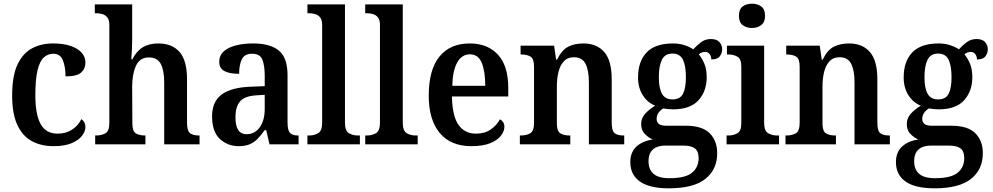

<svg xmlns="http://www.w3.org/2000/svg" viewBox="-20 -784 5392 1043"><path d="M271 10Q204 10 153.5 -17Q103 -44 74.5 -104.5Q46 -165 46 -265Q46 -373 75.5 -434.5Q105 -496 155 -522Q205 -548 267 -548Q349 -548 396.5 -519.5Q444 -491 444 -444Q444 -411 421 -390Q398 -369 336 -369Q336 -419 322 -455.5Q308 -492 270 -492Q240 -492 218 -472Q196 -452 184 -403Q172 -354 172 -266Q172 -163 200.5 -110.5Q229 -58 293 -58Q339 -58 372.5 -80.5Q406 -103 422 -137Q444 -122 444 -94Q444 -71 426 -47Q408 -23 370 -6.5Q332 10 271 10Z M497 0V-48H502Q532 -48 553 -60Q574 -72 574 -118V-648Q574 -676 563 -689.5Q552 -703 536 -707.5Q520 -712 505 -712H495V-760H698V-567Q698 -546 697 -522.5Q696 -499 694.5 -482Q693 -465 693 -462H699Q722 -507 756 -527.5Q790 -548 840 -548Q915 -548 955.5 -501.5Q996 -455 996 -353V-119Q996 -72 1013 -60Q1030 -48 1061 -48H1064V0H872V-337Q872 -401 853.5 -436.5Q835 -472 789 -472Q739 -472 718.5 -426.5Q698 -381 698 -314L699 -114Q699 -71 718 -59.5Q737 -48 768 -48H770V0Z M1277 10Q1216 10 1174 -29.5Q1132 -69 1132 -152Q1132 -232 1184 -270.5Q1236 -309 1341 -313L1418 -316V-373Q1418 -427 1405.5 -459.5Q1393 -492 1349 -492Q1308 -492 1293.5 -461.5Q1279 -431 1279 -383Q1225 -383 1198 -398.5Q1171 -414 1171 -448Q1171 -483 1195.5 -505Q1220 -527 1262 -537.5Q1304 -548 1355 -548Q1448 -548 1495 -509Q1542 -470 1542 -376V-119Q1542 -78 1554.5 -63Q1567 -48 1598 -48H1602V0H1444L1426 -77H1418Q1398 -49 1379.5 -30Q1361 -11 1337 -0.5Q1313 10 1277 10ZM1319 -55Q1364 -55 1391 -92.5Q1418 -130 1418 -191V-269L1371 -266Q1308 -262 1283.5 -232.5Q1259 -203 1259 -147Q1259 -55 1319 -55Z M1650 0V-48H1661Q1687 -48 1708.5 -60.5Q1730 -73 1730 -118V-648Q1730 -676 1719 -689.5Q1708 -703 1692 -707.5Q1676 -712 1661 -712H1650V-760H1854V-118Q1854 -73 1875.5 -60.5Q1897 -48 1923 -48H1935V0Z M1964 0V-48H1975Q2001 -48 2022.5 -60.5Q2044 -73 2044 -118V-648Q2044 -676 2033 -689.5Q2022 -703 2006 -707.5Q1990 -712 1975 -712H1964V-760H2168V-118Q2168 -73 2189.5 -60.5Q2211 -48 2237 -48H2249V0Z M2541 10Q2428 10 2368.5 -62Q2309 -134 2309 -264Q2309 -405 2367 -476.5Q2425 -548 2532 -548Q2629 -548 2685 -487Q2741 -426 2741 -307V-260H2435Q2437 -154 2470.5 -106Q2504 -58 2566 -58Q2614 -58 2646.5 -81Q2679 -104 2696 -136Q2706 -131 2713 -120.5Q2720 -110 2720 -95Q2720 -71 2701 -46.5Q2682 -22 2642.5 -6Q2603 10 2541 10ZM2616 -318Q2616 -396 2597 -442.5Q2578 -489 2533 -489Q2489 -489 2464 -445Q2439 -401 2437 -318Z M2804 0V-48H2809Q2840 -48 2860.5 -60Q2881 -72 2881 -118V-422Q2881 -465 2862 -476.5Q2843 -488 2812 -488H2808V-536H2990L3001 -460H3006Q3032 -513 3067 -530.5Q3102 -548 3149 -548Q3222 -548 3262.5 -501.5Q3303 -455 3303 -353V-119Q3303 -72 3319.5 -60Q3336 -48 3367 -48H3371V0H3179V-337Q3179 -401 3161 -437Q3143 -473 3098 -473Q3063 -473 3042.5 -450.5Q3022 -428 3013.5 -392Q3005 -356 3005 -314V-114Q3005 -71 3024 -59.5Q3043 -48 3074 -48H3078V0Z M3614 239Q3508 239 3456 202Q3404 165 3404 97Q3404 42 3438 11.5Q3472 -19 3526 -26Q3503 -36 3483 -56Q3463 -76 3463 -110Q3463 -142 3484 -165.5Q3505 -189 3539 -210Q3498 -226 3472 -266.5Q3446 -307 3446 -363Q3446 -450 3492.5 -499Q3539 -548 3636 -548Q3670 -548 3698.5 -538.5Q3727 -529 3746 -516Q3765 -537 3788 -554.5Q3811 -572 3842 -572Q3873 -572 3888 -555.5Q3903 -539 3903 -517Q3903 -495 3890 -478Q3877 -461 3844 -461Q3844 -479 3834.5 -490.5Q3825 -502 3811 -502Q3801 -502 3792 -498.5Q3783 -495 3776 -489Q3794 -468 3806.5 -437.5Q3819 -407 3819 -365Q3819 -289 3774.5 -239.5Q3730 -190 3636 -190Q3625 -190 3608.5 -191.5Q3592 -193 3583 -195Q3569 -187 3558 -172.5Q3547 -158 3547 -138Q3547 -101 3598 -101H3705Q3795 -101 3835.5 -60Q3876 -19 3876 48Q3876 137 3811.5 188Q3747 239 3614 239ZM3633 -244Q3675 -244 3690.5 -275Q3706 -306 3706 -365Q3706 -426 3690 -459.5Q3674 -493 3633 -493Q3592 -493 3575.5 -459Q3559 -425 3559 -364Q3559 -306 3576 -275Q3593 -244 3633 -244ZM3616 184Q3703 184 3739 154.5Q3775 125 3775 75Q3775 37 3754.5 22Q3734 7 3694 7H3592Q3571 7 3550.5 14Q3530 21 3516.5 39.5Q3503 58 3503 93Q3503 136 3530 160Q3557 184 3616 184Z M4065 -632Q4035 -632 4014.5 -647.5Q3994 -663 3994 -698Q3994 -734 4014.5 -749Q4035 -764 4065 -764Q4094 -764 4115 -749Q4136 -734 4136 -698Q4136 -663 4115 -647.5Q4094 -632 4065 -632ZM3927 0V-48H3938Q3964 -48 3985.5 -60Q4007 -72 4007 -115V-422Q4007 -464 3986 -476Q3965 -488 3939 -488H3929V-536H4131V-118Q4131 -73 4152.5 -60.5Q4174 -48 4200 -48H4212V0Z M4247 0V-48H4252Q4283 -48 4303.5 -60Q4324 -72 4324 -118V-422Q4324 -465 4305 -476.5Q4286 -488 4255 -488H4251V-536H4433L4444 -460H4449Q4475 -513 4510 -530.5Q4545 -548 4592 -548Q4665 -548 4705.5 -501.5Q4746 -455 4746 -353V-119Q4746 -72 4762.5 -60Q4779 -48 4810 -48H4814V0H4622V-337Q4622 -401 4604 -437Q4586 -473 4541 -473Q4506 -473 4485.5 -450.5Q4465 -428 4456.5 -392Q4448 -356 4448 -314V-114Q4448 -71 4467 -59.5Q4486 -48 4517 -48H4521V0Z M5057 239Q4951 239 4899 202Q4847 165 4847 97Q4847 42 4881 11.5Q4915 -19 4969 -26Q4946 -36 4926 -56Q4906 -76 4906 -110Q4906 -142 4927 -165.5Q4948 -189 4982 -210Q4941 -226 4915 -266.5Q4889 -307 4889 -363Q4889 -450 4935.5 -499Q4982 -548 5079 -548Q5113 -548 5141.5 -538.5Q5170 -529 5189 -516Q5208 -537 5231 -554.5Q5254 -572 5285 -572Q5316 -572 5331 -555.5Q5346 -539 5346 -517Q5346 -495 5333 -478Q5320 -461 5287 -461Q5287 -479 5277.5 -490.5Q5268 -502 5254 -502Q5244 -502 5235 -498.5Q5226 -495 5219 -489Q5237 -468 5249.5 -437.5Q5262 -407 5262 -365Q5262 -289 5217.5 -239.5Q5173 -190 5079 -190Q5068 -190 5051.5 -191.5Q5035 -193 5026 -195Q5012 -187 5001 -172.5Q4990 -158 4990 -138Q4990 -101 5041 -101H5148Q5238 -101 5278.5 -60Q5319 -19 5319 48Q5319 137 5254.5 188Q5190 239 5057 239ZM5076 -244Q5118 -244 5133.5 -275Q5149 -306 5149 -365Q5149 -426 5133 -459.5Q5117 -493 5076 -493Q5035 -493 5018.5 -459Q5002 -425 5002 -364Q5002 -306 5019 -275Q5036 -244 5076 -244ZM5059 184Q5146 184 5182 154.5Q5218 125 5218 75Q5218 37 5197.5 22Q5177 7 5137 7H5035Q5014 7 4993.5 14Q4973 21 4959.5 39.5Q4946 58 4946 93Q4946 136 4973 160Q5000 184 5059 184Z"/></svg>

Font: Noto Serif Bengali SemiCondensed SemiBold
Style: Regular
Weight: 600
Width: 4
Designer: Juan Bruce, Universal Thirst, Indian Type Foundry and the Monotype Design Team.
Foundry: Monotype Imaging Inc.
Version: Version 2.003; ttfautohint (v1.8.4.7-5d5b)